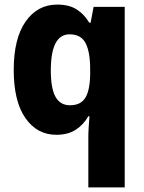

<svg xmlns="http://www.w3.org/2000/svg" viewBox="-20 -672 631 839"><path d="M366 -75Q366 -93 367.5 -115.5Q369 -138 371 -164H366Q345 -127 311 -105Q277 -83 226 -83Q142 -83 91 -156Q40 -229 40 -366Q40 -504 92 -578Q144 -652 230 -652Q281 -652 314 -631.5Q347 -611 370 -573H376L389 -642H525V147H366ZM286 -212Q333 -212 353 -245Q373 -278 374 -347V-370Q374 -445 354 -483.5Q334 -522 284 -522Q202 -522 202 -364Q202 -286 222.5 -249Q243 -212 286 -212Z"/></svg>

Font: Noto Sans Telugu UI SemiCondensed ExtraBold
Style: Regular
Weight: 800
Width: 4
Designer: Jelle Bosma - Monotype Design Team
Foundry: Monotype Imaging Inc.
Version: Version 2.005; ttfautohint (v1.8.4.7-5d5b)